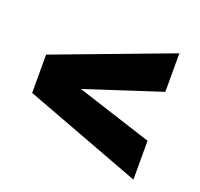

<svg xmlns="http://www.w3.org/2000/svg" viewBox="-89 -632 689 660"><g transform="rotate(20 255.5 -302.0)"><path d="M461 -533V-392L185 -302L461 -213V-71L32 -232V-372Z"/></g></svg>

Font: Exo 2 ExtraBold
Style: Regular
Weight: 800
Designer: Natanael Gama
Foundry: Natanael Gama
Version: Version 2.010